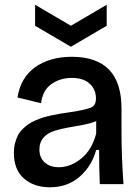

<svg xmlns="http://www.w3.org/2000/svg" viewBox="-20 -771 588 804"><path d="M127 -751 276.9 -663.1 426.8 -751V-663.1L276.9 -575.2L127 -663.1ZM189 13.2Q122.1 13.2 80.1 -23.7Q38.1 -60.5 38.1 -130.9Q38.1 -152.8 43 -171.6Q47.9 -190.4 55.2 -204.6Q62.5 -218.8 75.2 -231Q87.9 -243.2 100.1 -251.7Q112.3 -260.3 130.6 -267.8Q148.9 -275.4 163.3 -279.8Q177.7 -284.2 199.2 -288.6Q220.7 -293 234.9 -295.4Q249 -297.9 271 -300.8Q341.3 -311.5 361.6 -320.8Q381.8 -330.1 381.8 -357.9Q381.8 -397 355.2 -420.9Q328.6 -444.8 280.8 -444.8Q231.9 -444.8 195.3 -418.9Q158.7 -393.1 151.9 -338.9L53.2 -362.8Q66.4 -446.8 127.9 -490Q189.5 -533.2 280.8 -533.2Q488.8 -533.2 488.8 -316.9V-214.8Q488.8 -115.2 497.1 0H397.9Q395 -68.8 395 -143.1H382.8Q363.8 -74.7 313.2 -30.8Q262.7 13.2 189 13.2ZM226.1 -70.8Q275.9 -70.8 320.6 -107.4Q365.2 -144 382.8 -211.9V-264.2Q362.8 -254.9 328.6 -248.3Q294.4 -241.7 264.9 -236.8Q235.4 -231.9 206.8 -222.7Q178.2 -213.4 161.6 -194.1Q145 -174.8 145 -145Q145 -110.8 167.2 -90.8Q189.5 -70.8 226.1 -70.8Z"/></svg>

Font: Bricolage Grotesque Medium
Style: Regular
Weight: 500
Designer: Mathieu Triay
Foundry: Atelier Triay
Version: Version 1.000;gftools[0.9.30]